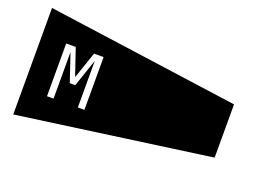

<svg xmlns="http://www.w3.org/2000/svg" viewBox="-94 -908 1384 1034"><g transform="rotate(20 598.0 -391.0)"><path d="M1147.5 -543V-237.8L48.8 -85.4V-695.8ZM186 -542V-239.7H223.6V-506.8L277.3 -347.7H308.6L362.8 -506.8V-239.7H400.4V-542H345.7L293 -388.2L240.7 -542Z"/></g></svg>

Font: BabelStone Maritime
Style: Regular
Weight: 400
Designer: Andrew West
Foundry: BabelStone
Version: Version 0.001;February 23, 2018